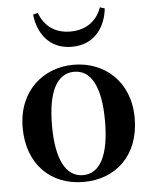

<svg xmlns="http://www.w3.org/2000/svg" viewBox="-57 -864 737 927"><g transform="rotate(-5 311.5 -400.5)"><path d="M311 16C468 16 583 -90 583 -270C583 -449 459 -552 311 -552C164 -552 40 -448 40 -270C40 -92 153 16 311 16ZM311 -17C230 -17 182 -100 182 -268C182 -437 230 -518 311 -518C392 -518 439 -437 439 -268C439 -100 392 -17 311 -17ZM138 -810C146 -728 196 -639 311 -639C427 -639 477 -728 485 -810L462 -817C441 -756 390 -713 311 -713C233 -713 183 -755 161 -817Z"/></g></svg>

Font: Noto Serif JP
Style: Bold
Weight: 700
Designer: Ryoko NISHIZUKA 西塚涼子 (kana & ideographs); Frank Grießhammer (Latin, Greek & Cyrillic); Wenlong ZHANG 张文龙 (bopomofo); San
Foundry: Adobe
Version: Version 2.001;hotconv 1.1.0;makeotfexe 2.6.0